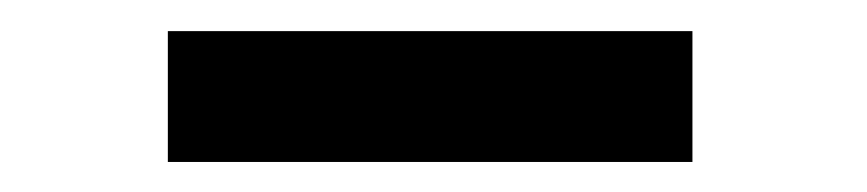

<svg xmlns="http://www.w3.org/2000/svg" viewBox="-20 -732 560 124"><path d="M427.2 -627.4H88.4V-711.9H427.2Z"/></svg>

Font: Vazir Black FD-UI
Style: Black-FD-UI
Weight: 900
Designer: Saber Rastikerdar
Foundry: Saber Rastikerdar
Version: Version 30.0.0